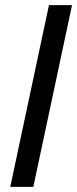

<svg xmlns="http://www.w3.org/2000/svg" viewBox="-20 -729 301 749"><path d="M171 -709H261L110 0H20Z"/></svg>

Font: Raleway-v4020 Medium
Style: Italic
Weight: 500
Italic angle: -12°
Designer: Matt McInerney, Pablo Impallari, Rodrigo Fuenzalida
Foundry: Matt McInerney, Pablo Impallari, Rodrigo Fuenzalida
Version: Version 4.020;PS 004.020;hotconv 1.0.88;makeotf.lib2.5.64775